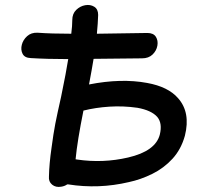

<svg xmlns="http://www.w3.org/2000/svg" viewBox="-20 -734 784 757"><path d="M222 2Q235 0 245 -7H249Q369 12 488 -16Q535 -26 580.5 -48.5Q626 -71 660 -108Q694 -145 709 -199Q732 -291 682 -347Q643 -392 560 -407Q458 -426 331 -401Q342 -459 349 -502Q513 -504 540 -504Q566 -504 581.5 -519Q597 -534 600.5 -554Q604 -574 594.5 -589Q585 -604 561 -604Q544 -604 362 -601Q366 -642 367 -675Q367 -698 351.5 -707.5Q336 -717 316 -713.5Q296 -710 280.5 -695Q265 -680 265 -655Q265 -632 261 -601Q182 -601 128 -605Q103 -606 87 -591.5Q71 -577 66 -557.5Q61 -538 69 -522Q77 -506 101 -505Q166 -501 249 -501Q241 -450 221 -353Q213 -317 207.5 -292Q202 -267 198 -246Q194 -225 190.5 -202.5Q187 -180 183 -150Q174 -88 173 -38Q171 -18 185.5 -6Q200 6 222 2ZM284 -105Q281 -106 278 -106Q285 -179 309 -298Q357 -310 411.5 -313.5Q466 -317 522 -309Q577 -299 600 -273Q621 -248 610 -203Q593 -138 485 -113Q386 -90 284 -105Z"/></svg>

Font: Balsamiq Sans
Style: Italic
Weight: 400
Italic angle: -12°
Designer: Michael Angeles
Foundry: Balsamiq SRL
Version: Version 1.020; ttfautohint (v1.8.4.7-5d5b);gftools[0.9.26]